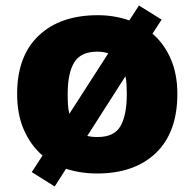

<svg xmlns="http://www.w3.org/2000/svg" viewBox="-20 -618 705 695"><path d="M622 -278Q622 -139 544.5 -64.5Q467 10 331 10Q272 10 219 -7L178 57L95 5L134 -55Q91 -92 66.5 -148Q42 -204 42 -278Q42 -415 120 -489Q198 -563 334 -563Q365 -563 394 -558Q423 -553 448 -544L483 -598L565 -547L532 -496Q574 -460 598 -405Q622 -350 622 -278ZM225 -278Q225 -257 226 -239.5Q227 -222 231 -206L372 -425Q354 -431 332 -431Q273 -431 249 -392.5Q225 -354 225 -278ZM439 -278Q439 -296 438 -312.5Q437 -329 434 -342L296 -126Q311 -122 333 -122Q394 -122 416.5 -162Q439 -202 439 -278Z"/></svg>

Font: Noto Sans Myanmar Black
Style: Regular
Weight: 900
Designer: Monotype Design Team
Foundry: Monotype Imaging Inc.
Version: Version 2.107; ttfautohint (v1.8.4.7-5d5b)